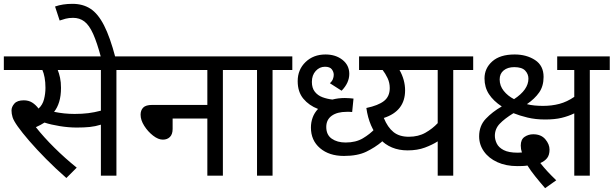

<svg xmlns="http://www.w3.org/2000/svg" viewBox="-20 -916 3199 1001"><path d="M587 -551V0H506V-266Q477 -257 448 -254Q419 -251 380 -251Q338 -251 291.5 -258.5Q245 -266 212 -277Q192 -264 167 -253Q208 -201 263.5 -146Q319 -91 380 -42L326 12Q270 -37 220.5 -87Q171 -137 133 -181Q95 -225 73 -256Q51 -287 45.5 -305Q40 -323 40 -340Q40 -359 55 -376Q70 -393 104 -393Q129 -393 147.5 -381.5Q166 -370 181 -350Q202 -369 209.5 -398.5Q217 -428 217 -458Q217 -488 212.5 -512Q208 -536 201 -551H0V-622H691V-551ZM369 -322Q408 -322 440 -326Q472 -330 506 -339V-551H281Q288 -534 293 -511Q298 -488 298 -458Q298 -416 288.5 -385Q279 -354 262 -333Q314 -322 369 -322Z M507 -615Q486 -694 465.5 -739.5Q445 -785 420 -804Q395 -823 361 -823Q339 -823 322 -818.5Q305 -814 291 -809L267 -882Q306 -896 358 -896Q412 -896 451.5 -870.5Q491 -845 522.5 -783.5Q554 -722 582 -615Z M676 -622H1245V-551H1142V0H1061V-298H880V-244Q880 -216 866 -202Q852 -188 829 -188Q805 -188 778 -209Q751 -230 732 -260Q713 -290 713 -318Q713 -341 726.5 -355Q740 -369 774 -369H1061V-551H676Z M1401 -551V0H1320V-551H1231V-622H1504V-551Z M1972 -178Q1935 -147 1889.5 -125Q1844 -103 1773 -103Q1696 -103 1648.5 -143.5Q1601 -184 1601 -251Q1601 -278 1610 -303Q1619 -328 1638 -348Q1591 -366 1561.5 -401.5Q1532 -437 1532 -493Q1532 -553 1573 -592.5Q1614 -632 1677 -632Q1730 -632 1765.5 -604Q1801 -576 1801 -531Q1801 -484 1761 -443L1700 -482Q1711 -492 1715.5 -503.5Q1720 -515 1720 -526Q1720 -541 1710 -554.5Q1700 -568 1674 -568Q1646 -568 1626 -546Q1606 -524 1606 -489Q1606 -457 1621.5 -437.5Q1637 -418 1661.5 -409Q1686 -400 1713 -397Q1743 -405 1778 -405Q1789 -405 1802.5 -404Q1816 -403 1823 -402L1816 -332Q1810 -333 1801.5 -333Q1793 -333 1788 -333Q1738 -333 1709.5 -312.5Q1681 -292 1681 -254Q1681 -213 1709.5 -193Q1738 -173 1782 -173Q1835 -173 1872 -195Q1909 -217 1935 -245Z M2447 -622V-551H2343V0H2262V-179Q2234 -161 2195 -146.5Q2156 -132 2105 -132Q2015 -132 1959.5 -192.5Q1904 -253 1890 -353Q1952 -366 1982 -389.5Q2012 -413 2012 -457Q2012 -485 2000.5 -509Q1989 -533 1975 -551H1852V-622ZM1981 -301Q2001 -252 2031.5 -227.5Q2062 -203 2111 -203Q2161 -203 2198 -224Q2235 -245 2262 -274V-551H2063Q2092 -499 2092 -445Q2092 -337 1981 -301Z M3055 -551V0H2974V-325Q2943 -310 2907.5 -301.5Q2872 -293 2822 -293Q2772 -293 2730.5 -303Q2689 -313 2657 -326Q2610 -297 2585 -270.5Q2560 -244 2560 -208Q2560 -188 2570 -167.5Q2580 -147 2606 -133.5Q2632 -120 2679 -120Q2690 -120 2701 -121Q2695 -139 2695 -157Q2695 -189 2715 -202.5Q2735 -216 2760 -216Q2801 -216 2823 -190Q2845 -164 2845 -136Q2845 -108 2832.5 -92Q2820 -76 2797 -66Q2815 -43 2834 -22.5Q2853 -2 2880 24L2822 65Q2795 34 2770.5 3.5Q2746 -27 2730 -53Q2718 -51 2704 -50.5Q2690 -50 2677 -50Q2618 -50 2573 -70.5Q2528 -91 2503 -126.5Q2478 -162 2478 -205Q2478 -260 2512.5 -296.5Q2547 -333 2596 -361Q2552 -390 2529 -425.5Q2506 -461 2506 -507Q2506 -560 2546.5 -596Q2587 -632 2663 -632Q2725 -632 2769.5 -603Q2814 -574 2814 -515Q2814 -467 2791 -434Q2768 -401 2727 -373Q2746 -368 2767.5 -366Q2789 -364 2811 -364Q2857 -364 2896.5 -374.5Q2936 -385 2974 -411V-551H2885V-622H3159V-551ZM2585 -502Q2585 -469 2606 -442.5Q2627 -416 2660 -399Q2735 -448 2735 -506Q2735 -530 2718 -548Q2701 -566 2661 -566Q2627 -566 2606 -549Q2585 -532 2585 -502Z"/></svg>

Font: Noto Sans Historical
Style: Regular
Weight: 400
Designer: Monotype Design Team
Foundry: Monotype Imaging Inc.
Version: Version 2.013; ttfautohint (v1.8.4.7-5d5b)